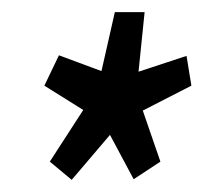

<svg xmlns="http://www.w3.org/2000/svg" viewBox="-20 -710 335 316"><path d="M98 -414 62 -444 117 -529 53 -569 77 -619 147 -593 169 -690H218L208 -592L287 -618L295 -569L215 -528L244 -444L200 -415L161 -488Z"/></svg>

Font: Georama ExtraCondensed SemiBold
Style: Italic
Weight: 600
Width: 2
Italic angle: -9°
Designer: Jean-Baptiste Levee
Foundry: Production Type
Version: Version 1.000